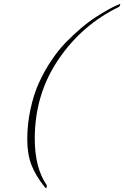

<svg xmlns="http://www.w3.org/2000/svg" viewBox="-20 -788 629 972"><path d="M589 -766 584 -754Q395 -663 275.5 -486.5Q156 -310 156 -86Q156 62 217 150Q217 164 213.5 164Q210 164 207 160Q160 101 139 46.5Q118 -8 118 -83Q118 -158 134 -233.5Q150 -309 177 -368.5Q204 -428 239.5 -481Q275 -534 313.5 -573.5Q352 -613 391 -646Q430 -679 466 -702Q533 -745 571 -761L587 -768Q589 -768 589 -766Z"/></svg>

Font: Mrs Saint Delafield
Style: Regular
Weight: 400
Designer: Alejandro Paul
Foundry: Alejandro Paul
Version: Version 1.000